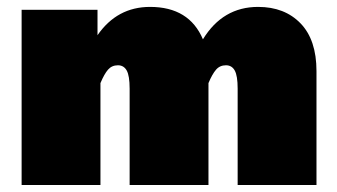

<svg xmlns="http://www.w3.org/2000/svg" viewBox="-20 -528 961 548"><path d="M41.7 0V-500H258.3V-427.5Q314.2 -508.3 408.3 -508.3Q520 -508.3 559.2 -415.8Q615.8 -508.3 716.7 -508.3Q792.5 -508.3 837.9 -461.2Q883.3 -414.2 883.3 -325V0H658.3V-275Q658.3 -311.7 650 -326.7Q641.7 -341.7 625 -341.7Q607.5 -341.7 596.7 -329.2Q585.8 -316.7 575 -290.8V0H350V-275Q350 -311.7 341.7 -326.7Q333.3 -341.7 316.7 -341.7Q299.2 -341.7 288.3 -329.2Q277.5 -316.7 266.7 -290.8V0Z"/></svg>

Font: BoonTook
Style: Regular
Weight: 400
Designer: Sungsit Sawaiwan
Foundry: FontUni
Version: Version 3.0